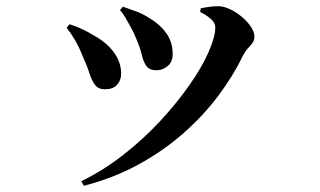

<svg xmlns="http://www.w3.org/2000/svg" viewBox="-20 -550 1040 624"><path d="M369.8 -516.8 379.2 -528.2Q402.6 -520.3 422.5 -513Q442.5 -505.7 462.6 -493Q498.4 -472.3 519.8 -443Q541.3 -413.7 541.3 -374.2Q541.3 -348.8 524.8 -335.2Q508.4 -321.6 488.6 -321.6Q465.6 -321.6 455.9 -335.1Q446.1 -348.6 440.7 -372.1Q435.3 -395.6 422.5 -424.9Q417 -439.4 407.5 -457.1Q398.1 -474.8 388.3 -491.5Q378.6 -508.1 369.8 -516.8ZM252.6 53.8 244 39.2Q317.2 3.2 382.7 -48.3Q448.2 -99.8 502.6 -158.8Q556.9 -217.7 596.8 -275.1Q636.8 -332.5 658.2 -381.5Q679.7 -430.5 679.7 -461.2Q679.7 -475.1 666.4 -487.4Q653.1 -499.7 630.6 -511L632.2 -522.8Q643.6 -525.5 659.8 -527.7Q675.9 -529.9 688.6 -529.8Q707.9 -529.7 728.6 -519.7Q749.4 -509.6 767.3 -494.1Q785.3 -478.7 796.2 -461.9Q807 -445.1 807 -430Q807 -415.4 792.7 -400.7Q778.4 -386.1 769.6 -369.1Q737.8 -303 689.1 -238.3Q640.4 -173.5 575.3 -116.3Q510.3 -59.1 429.4 -15Q348.6 29 252.6 53.8ZM196.5 -459.9 206.1 -471.2Q228.7 -464.3 249.5 -454.1Q270.3 -444 283.3 -435.8Q326.1 -412.5 349.9 -380.2Q373.7 -348 373.7 -310.7Q373.7 -288.9 360.5 -274.4Q347.4 -259.8 321.1 -259.8Q299.3 -259.8 288.5 -274.5Q277.7 -289.1 270.4 -312.8Q263 -336.4 250.2 -363.9Q237.7 -395.6 224.2 -418.9Q210.7 -442.2 196.5 -459.9Z"/></svg>

Font: Noto Serif HK
Style: Regular
Weight: 200
Designer: Ryoko NISHIZUKA 西塚涼子 (kana & ideographs); Frank Grießhammer (Latin, Greek & Cyrillic); Wenlong ZHANG 张文龙 (bopomofo); San
Foundry: Adobe
Version: Version 2.001;hotconv 1.1.0;makeotfexe 2.6.0